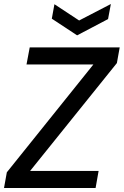

<svg xmlns="http://www.w3.org/2000/svg" viewBox="-45 -936 616 956"><path d="M-25 0 -11 -78 420 -615H87L103 -700H551L537 -622L105 -85H446L431 0ZM507 -916 493 -841 339 -760 213 -843 226 -915 349 -834Z"/></svg>

Font: DM Sans 36pt Medium
Style: Italic
Weight: 500
Italic angle: -10°
Designer: Colophon Foundry, Jonny Pinhorn
Foundry: Colophon Foundry
Version: Version 4.004;gftools[0.9.30]